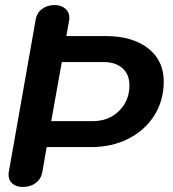

<svg xmlns="http://www.w3.org/2000/svg" viewBox="-20 -731 684 761"><path d="M14 -38Q14 -46 15 -50L121 -651Q125 -679 146 -695Q167 -711 197 -711Q222 -711 238.5 -697Q255 -683 255 -661Q255 -654 254 -651L243 -588H399Q505 -588 567 -539.5Q629 -491 629 -408Q629 -333 592 -274Q555 -215 489.5 -181.5Q424 -148 341 -148H165L148 -50Q143 -22 122 -6Q101 10 70 10Q45 10 29.5 -3Q14 -16 14 -38ZM349 -251Q411 -251 452 -291.5Q493 -332 493 -393Q493 -436 465.5 -460.5Q438 -485 391 -485H225L183 -251Z"/></svg>

Font: Kodchasan
Style: Bold Italic
Weight: 700
Italic angle: -10°
Version: Version 1.000; ttfautohint (v1.6)